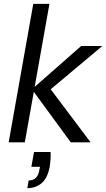

<svg xmlns="http://www.w3.org/2000/svg" viewBox="-20 -740 553 998"><path d="M348 0 146 -276 402 -501H512L209 -247L218 -310L451 0ZM25 0 153 -720H237L109 0ZM122 238 129 198Q154 198 167.5 183.5Q181 169 185 141L188 127H143L157 50H243Q244 70 242.5 89Q241 108 239 124Q228 184 197.5 211Q167 238 122 238Z"/></svg>

Font: DM Sans 17pt
Style: Italic
Weight: 400
Italic angle: -10°
Version: Version 4.004;gftools[0.9.30]